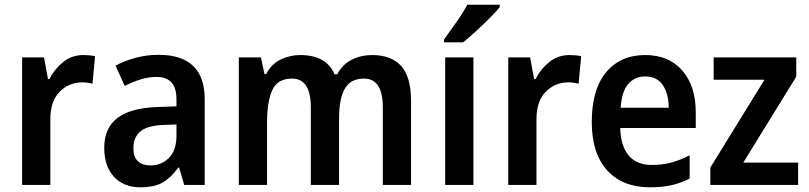

<svg xmlns="http://www.w3.org/2000/svg" viewBox="-20 -786 3440 816"><path d="M334 -552Q345 -552 358.5 -551Q372 -550 384 -547L373 -430Q364 -433 351.5 -434.5Q339 -436 330 -436Q273 -436 233.5 -396Q194 -356 194 -280V0H74V-542H167L184 -450H190Q211 -492 248 -522Q285 -552 334 -552Z M654 -553Q850 -553 850 -364V0H763L741 -74H738Q707 -31 671.5 -10.5Q636 10 576 10Q506 10 464.5 -34.5Q423 -79 423 -158Q423 -242 479 -284.5Q535 -327 646 -331L730 -334V-363Q730 -413 708.5 -436Q687 -459 646 -459Q611 -459 577.5 -448.5Q544 -438 510 -421L471 -507Q510 -528 557 -540.5Q604 -553 654 -553ZM673 -255Q604 -252 575.5 -226.5Q547 -201 547 -157Q547 -118 566.5 -100.5Q586 -83 619 -83Q667 -83 698.5 -115.5Q730 -148 730 -209V-257Z M1561 -552Q1644 -552 1685.5 -505Q1727 -458 1727 -356V0H1607V-330Q1607 -452 1527 -452Q1470 -452 1445.5 -409Q1421 -366 1421 -283V0H1301V-330Q1301 -452 1221 -452Q1160 -452 1137.5 -403.5Q1115 -355 1115 -266V0H995V-542H1089L1104 -471H1111Q1133 -514 1172.5 -533Q1212 -552 1256 -552Q1367 -552 1402 -470H1413Q1436 -513 1475.5 -532.5Q1515 -552 1561 -552Z M1992 0H1872V-542H1992ZM2104 -756Q2089 -737 2061 -709Q2033 -681 2002.5 -653Q1972 -625 1948 -606H1867V-618Q1891 -651 1919.5 -691.5Q1948 -732 1966 -766H2104Z M2400 -552Q2411 -552 2424.5 -551Q2438 -550 2450 -547L2439 -430Q2430 -433 2417.5 -434.5Q2405 -436 2396 -436Q2339 -436 2299.5 -396Q2260 -356 2260 -280V0H2140V-542H2233L2250 -450H2256Q2277 -492 2314 -522Q2351 -552 2400 -552Z M2722 -552Q2823 -552 2880 -486Q2937 -420 2937 -308V-242H2616Q2618 -165 2652 -125Q2686 -85 2749 -85Q2795 -85 2832.5 -95Q2870 -105 2911 -126V-27Q2874 -8 2834 1Q2794 10 2742 10Q2626 10 2560.5 -62Q2495 -134 2495 -267Q2495 -406 2556 -479Q2617 -552 2722 -552ZM2722 -461Q2677 -461 2649.5 -428.5Q2622 -396 2618 -328H2822Q2822 -386 2797.5 -423.5Q2773 -461 2722 -461Z M3372 0H2999V-74L3229 -447H3013V-542H3364V-460L3139 -95H3372Z"/></svg>

Font: Noto Sans Sinhala SemiCondensed SemiBold
Style: Regular
Weight: 600
Width: 4
Designer: Jelle Bosma - Monotype Design Team
Foundry: Monotype Imaging Inc.
Version: Version 2.006; ttfautohint (v1.8.4.7-5d5b)